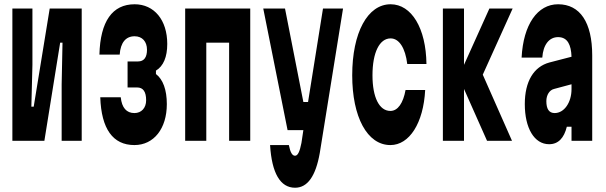

<svg xmlns="http://www.w3.org/2000/svg" viewBox="-20 -660 2840 900"><path d="M188 0 262 -460H273L269 -264V0H363V-620H213L138 -160H127L132 -356V-620H38V0Z M610 20C701 20 762 -57 762 -172C762 -239 744 -288 711 -313V-329C746 -350 764 -393 764 -454C764 -566 703 -640 611 -640C507 -640 450 -560 446 -404H541C545 -461 570 -490 611 -490C647 -490 669 -465 669 -427C669 -391 655 -372 627 -372H578V-250H623C651 -250 665 -230 665 -190C665 -154 643 -130 610 -130C573 -130 551 -155 546 -204H450C455 -56 509 20 610 20Z M947 0V-460H1054V0H1153V-620H848V0Z M1328 -50H1402L1393 10C1385 51 1376 70 1363 70C1350 70 1341 55 1334 20H1246C1254 152 1294 220 1363 220C1422 220 1460 165 1479 57L1588 -620H1494L1424 -182H1402L1316 -620H1214Z M1810 20C1899 20 1965 -83 1973 -238H1881C1870 -177 1845 -140 1810 -140C1758 -140 1726 -203 1726 -307C1726 -414 1759 -480 1811 -480C1851 -480 1880 -435 1889 -360H1979C1977 -528 1909 -640 1811 -640C1703 -640 1631 -507 1631 -307C1631 -112 1701 20 1810 20Z M2155 0V-243L2263 0H2380L2243 -310L2383 -620H2274L2155 -356V-620H2056V0Z M2659 -66V0H2756V-400C2756 -555 2699 -640 2596 -640C2500 -640 2433 -546 2425 -390H2522C2526 -450 2554 -486 2596 -486C2618 -486 2634 -477 2644 -460C2653 -445 2658 -423 2659 -394L2555 -367C2482 -347 2440 -279 2440 -172C2440 -60 2484 16 2554 16C2597 16 2624 -13 2637 -66ZM2659 -242C2659 -180 2625 -130 2580 -130C2553 -130 2541 -150 2541 -186C2541 -215 2556 -238 2577 -243L2659 -265Z"/></svg>

Font: Yard Headline
Style: Regular
Weight: 400
Monospace: yes
Designer: Roman Shamin
Foundry: Evil Martians
Version: Version 1.000